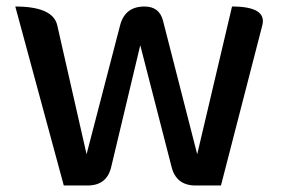

<svg xmlns="http://www.w3.org/2000/svg" viewBox="-20 -570 868 590"><path d="M176 0 27 -550Q143 -550 156 -492L246 -96L349 -492Q364 -550 424 -550Q470 -550 481 -506L586 -96L693 -550Q801 -550 786 -492L659 0H581Q521 0 507 -58L411 -431L322 -58Q309 0 249 0Z"/></svg>

Font: Swei Half Moon CJK SC
Style: Medium
Weight: 500
Version: Version 2.071